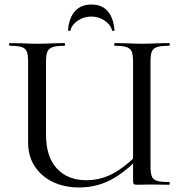

<svg xmlns="http://www.w3.org/2000/svg" viewBox="-20 -815 801 847"><path d="M486 -613Q484 -613 484 -619Q484 -625 486 -625L536 -624Q580 -622 606 -622Q633 -622 675 -624L726 -625Q729 -625 729 -619Q729 -613 726 -613Q690 -613 673 -607.5Q656 -602 650 -588Q644 -574 644 -544V-81Q644 -51 650 -36.5Q656 -22 673 -17Q690 -12 726 -12Q729 -12 729 -6Q729 0 726 0L644 -1L586 0Q574 0 570.5 -3Q567 -6 567 -19V-542Q567 -572 561.5 -586.5Q556 -601 539 -607Q522 -613 486 -613ZM329 12Q265 12 214 -12Q163 -36 133.5 -81Q104 -126 104 -186V-544Q104 -574 98 -588Q92 -602 75.5 -607.5Q59 -613 23 -613Q20 -613 20 -619Q20 -625 23 -625L73 -624Q117 -622 143 -622Q172 -622 216 -624L264 -625Q267 -625 267 -619Q267 -613 264 -613Q229 -613 212 -607Q195 -601 189 -586.5Q183 -572 183 -542V-221Q183 -123 231 -71.5Q279 -20 361 -20Q423 -20 478.5 -49.5Q534 -79 601 -148L613 -139Q538 -59 472.5 -23.5Q407 12 329 12ZM280 -683Q285 -738 311.5 -766.5Q338 -795 383 -795Q429 -795 454.5 -766.5Q480 -738 485 -683Q486 -679 480.5 -678.5Q475 -678 474 -681Q469 -705 442.5 -723.5Q416 -742 383 -742Q349 -742 322.5 -723.5Q296 -705 291 -681Q290 -678 285 -678.5Q280 -679 280 -683Z"/></svg>

Font: Cormorant Infant Medium
Style: Regular
Weight: 500
Designer: Christian Thalmann (Catharsis Fonts)
Foundry: Catharsis Fonts
Version: Version 4.000